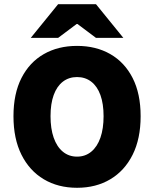

<svg xmlns="http://www.w3.org/2000/svg" viewBox="-20 -880 732 912"><path d="M346 12Q256 12 188 -28.5Q120 -69 82 -145Q44 -221 44 -328Q44 -435 82 -509.5Q120 -584 188 -623Q256 -662 346 -662Q436 -662 504 -623Q572 -584 610 -509.5Q648 -435 648 -328Q648 -221 610 -145Q572 -69 504 -28.5Q436 12 346 12ZM346 -136Q385 -136 413.5 -159.5Q442 -183 457 -226Q472 -269 472 -328Q472 -387 457 -428.5Q442 -470 413.5 -492Q385 -514 346 -514Q307 -514 278.5 -492Q250 -470 235 -428.5Q220 -387 220 -328Q220 -269 235 -226Q250 -183 278.5 -159.5Q307 -136 346 -136ZM126 -700 256 -860H436L566 -700H436L348 -766H344L256 -700Z"/></svg>

Font: Source Sans 3 ExtraLight Black
Style: Regular
Weight: 900
Version: Version 3.052;hotconv 1.1.0;makeotfexe 2.6.0